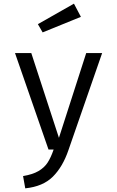

<svg xmlns="http://www.w3.org/2000/svg" viewBox="-20 -817 640 1049"><path d="M354 3Q323 94 269 148Q215 202 118 212L106 145Q159 136 190.5 117.5Q222 99 240 71.5Q258 44 273 0H245L62 -527H151L302 -64L451 -527H538ZM422 -725 213 -640 187 -685 384 -797Z"/></svg>

Font: Fira Mono
Style: Regular
Weight: 400
Designer: Carrois Corporate & Edenspiekermann AG
Foundry: Carrois Corporate GbR & Edenspiekermann AG
Version: Version 3.206